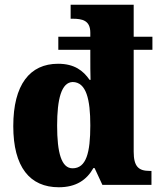

<svg xmlns="http://www.w3.org/2000/svg" viewBox="-20 -780 674 810"><path d="M228 10C301 10 346 -21 374 -71H379L412 0H619V-59H611C565 -59 544 -77 544 -140V-570H623V-625H544V-760H278V-701H286C327 -701 361 -694 361 -642V-625H226V-570H361V-547C361 -508 361 -467 362 -443H358C331 -482 294 -511 225 -511C106 -511 36 -423 36 -248C36 -75 106 10 228 10ZM286 -70C239 -70 221 -136 221 -250C221 -362 239 -433 287 -434C344 -433 361 -361 361 -251C361 -136 344 -70 286 -70Z"/></svg>

Font: Noto Serif Bengali SemiCondensed Black
Style: Regular
Weight: 900
Width: 4
Designer: Juan Bruce, Universal Thirst, Indian Type Foundry and the Monotype Design Team.
Foundry: Monotype Imaging Inc.
Version: Version 2.003